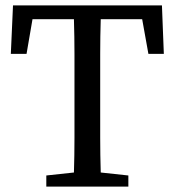

<svg xmlns="http://www.w3.org/2000/svg" viewBox="-20 -689 645 709"><path d="M352 -618Q350 -554 350 -489.5Q350 -425 350 -359V-310Q350 -245 350 -181Q350 -117 352 -52L454 -41V0H151V-41L253 -52Q255 -115 255 -179.5Q255 -244 255 -310V-359Q255 -424 255 -488.5Q255 -553 253 -618H100L78 -490H20L28 -669H578L585 -490H528L505 -618Z"/></svg>

Font: SourceSerifPro
Style: Book
Weight: 400
Designer: Frank Grießhammer
Foundry: Adobe Systems Incorporated
Version: Version 1.014;PS Version 1.0;hotconv 1.0.73;makeotf.lib2.5.5